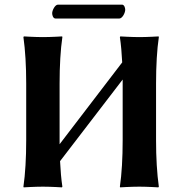

<svg xmlns="http://www.w3.org/2000/svg" viewBox="-20 -805 786 828"><path d="M93 -445V-200C93 -125 89 -54 81 0L82 3C82 3 130 0 165 0C199 0 247 3 247 3L249 0C244 -33 241 -70 239 -110L509 -462C509 -457 509 -451 509 -445V-200C509 -125 505 -54 497 0L498 3C498 3 546 0 581 0C615 0 663 3 663 3L665 0C657 -57 653 -125 653 -200V-445C653 -520 657 -592 665 -645L664 -648C664 -648 616 -645 581 -645C547 -645 499 -648 499 -648L497 -645C502 -612 505 -575 507 -536L237 -183C237 -189 237 -194 237 -200V-445C237 -520 241 -592 249 -645L248 -648C248 -648 200 -645 165 -645C131 -645 83 -648 83 -648L81 -645C89 -588 93 -520 93 -445ZM494 -725C508 -725 520 -750 520 -763C520 -771 516 -785 506 -785H230C217 -785 205 -760 205 -748C205 -739 209 -725 220 -725Z"/></svg>

Font: Libertinus Sans
Style: Bold
Weight: 700
Designer: Philipp H. Poll, Khaled Hosny
Foundry: Caleb Maclennan
Version: Version 7.050;RELEASE